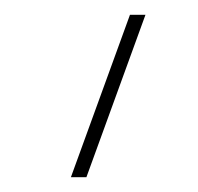

<svg xmlns="http://www.w3.org/2000/svg" viewBox="-20 -790 268 260"><path d="M97 -550H76L156 -770H177Z"/></svg>

Font: M PLUS 1p Thin
Style: Regular
Weight: 250
Version: Version 1.062